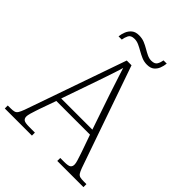

<svg xmlns="http://www.w3.org/2000/svg" viewBox="-243 -1006 1141 1141"><g transform="rotate(45 327.5 -436.0)"><path d="M-3 0V-25H18Q41 -25 52 -28.5Q63 -32 70 -43.5Q77 -55 86 -79L308 -714H348L571 -74Q579 -52 586 -41.5Q593 -31 604 -28Q615 -25 638 -25H658V0H438V-25H470Q506 -25 516 -33Q526 -41 526 -57Q526 -68 521 -84.5Q516 -101 510.5 -117.5Q505 -134 502 -143L465 -248H182L145 -144Q142 -135 136.5 -118.5Q131 -102 126 -85Q121 -68 121 -57Q121 -41 131.5 -33Q142 -25 178 -25H225V0ZM192 -279H454L380 -496Q371 -524 360.5 -555.5Q350 -587 340.5 -616.5Q331 -646 324 -668Q320 -651 310 -621.5Q300 -592 290 -561.5Q280 -531 271 -506ZM410 -781Q386 -781 365 -790Q344 -799 325 -810Q306 -821 287.5 -829.5Q269 -838 250 -838Q220 -838 211 -819.5Q202 -801 199 -781H172Q174 -802 182.5 -823Q191 -844 208 -858Q225 -872 254 -872Q280 -872 300.5 -863.5Q321 -855 339.5 -844Q358 -833 376 -824.5Q394 -816 412 -816Q440 -816 449.5 -832.5Q459 -849 462 -869H489Q487 -847 479 -827Q471 -807 455 -794Q439 -781 410 -781Z"/></g></svg>

Font: Noto Serif Thai ExtraLight
Style: Regular
Weight: 250
Version: Version 2.001